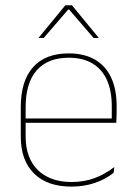

<svg xmlns="http://www.w3.org/2000/svg" viewBox="-20 -700 515 730"><path d="M251.5 9.5Q160 9.5 109.5 -40.2Q59 -90 59 -180.5V-292.5Q59 -392.5 105.8 -444.8Q152.5 -497 241.5 -497Q300 -497 340.8 -473.5Q381.5 -450 402.5 -405.2Q423.5 -360.5 423.5 -296.5V-279.5Q423.5 -268.5 423.2 -257.5Q423 -246.5 422 -233H405Q405 -250.5 405 -266.5Q405 -282.5 405 -296Q405 -355.5 386.2 -396.5Q367.5 -437.5 331 -459Q294.5 -480.5 241.5 -480.5Q161.5 -480.5 119.5 -432.5Q77.5 -384.5 77.5 -292.5V-243.5V-239.5V-181Q77.5 -140 89.2 -108Q101 -76 123.5 -53.8Q146 -31.5 178.5 -19.8Q211 -8 252 -8Q299.5 -8 339.5 -22.8Q379.5 -37.5 414.5 -65L412 -43Q382.5 -19 341.5 -4.8Q300.5 9.5 251.5 9.5ZM415.5 -233H67.5V-249.5H415.5ZM126.5 -556 228.5 -680H253.5L355.5 -556V-555.5H336L242.5 -664H239.5L146 -555.5H126.5Z"/></svg>

Font: Anek Devanagari Thin
Style: Regular
Weight: 250
Designer: Kailash Malviya (Devanagari) & Yesha Goshar (Latin)
Foundry: Ek Type
Version: Version 1.003